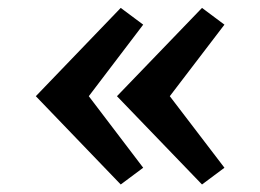

<svg xmlns="http://www.w3.org/2000/svg" viewBox="-20 -497 668 493"><path d="M498.7 -23.3 280.3 -250 498.7 -476.7 556.3 -433.7 416 -250 556.3 -66.3ZM290 -23.3 72 -250 290 -476.7 347.7 -433.7 208 -250 347.7 -66.3Z"/></svg>

Font: Epunda Slab Light
Style: Regular
Weight: 300
Designer: Simon Atzbach
Foundry: typofactur
Version: Version 1.102